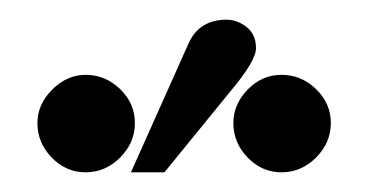

<svg xmlns="http://www.w3.org/2000/svg" viewBox="-20 -682 373 195"><path d="M217 -557Q217 -576 231.5 -591Q246 -606 266 -606Q286 -606 301 -591.5Q316 -577 316 -557Q316 -537 301 -522Q286 -507 266 -507Q246 -507 231.5 -522Q217 -537 217 -557ZM113 -507 172 -639Q183 -662 210 -662Q221 -662 230.5 -654.5Q240 -647 240 -633Q240 -620 213 -588L147 -507ZM18 -557Q18 -576 33 -591Q48 -606 67 -606Q87 -606 102 -591.5Q117 -577 117 -557Q117 -537 102 -522Q87 -507 67 -507Q47 -507 32.5 -522Q18 -537 18 -557Z"/></svg>

Font: STIX MathJax Alphabets
Style: Regular
Weight: 400
Designer: MicroPress Inc., with final additions and corrections provided by Coen Hoffman, Elsevier (retired)
Version: Version 1.1.1